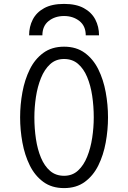

<svg xmlns="http://www.w3.org/2000/svg" viewBox="-20 -951 656 983"><path d="M308 12Q245 12 201.8 -19.8Q158.5 -51.5 132.5 -104.2Q106.5 -157 94.8 -221Q83 -285 83 -350Q83 -415 94.8 -479Q106.5 -543 132.5 -595.8Q158.5 -648.5 201.8 -680.2Q245 -712 308 -712Q371 -712 414.2 -680.2Q457.5 -648.5 483.5 -595.8Q509.5 -543 521.2 -479Q533 -415 533 -350Q533 -285 521.2 -221Q509.5 -157 483.5 -104.2Q457.5 -51.5 414.2 -19.8Q371 12 308 12ZM308 -51Q350.5 -51 379.5 -77.8Q408.5 -104.5 426.2 -148.5Q444 -192.5 452 -245.2Q460 -298 460 -350Q460 -407 452 -460.5Q444 -514 426.2 -556.5Q408.5 -599 379.5 -624Q350.5 -649 308 -649Q265.5 -649 236.5 -622.2Q207.5 -595.5 189.8 -551.5Q172 -507.5 164 -454.8Q156 -402 156 -350Q156 -293 164 -239.5Q172 -186 189.8 -143.5Q207.5 -101 236.5 -76Q265.5 -51 308 -51ZM129 -770Q129 -814.5 147.8 -851Q166.5 -887.5 206 -909.2Q245.5 -931 308 -931Q370 -931 409.5 -909.2Q449 -887.5 468 -851Q487 -814.5 487 -770H419Q419 -818 386.5 -843.5Q354 -869 308 -869Q261.5 -869 229.2 -843.5Q197 -818 197 -770Z"/></svg>

Font: Overpass Mono Light
Style: Regular
Weight: 300
Monospace: yes
Designer: Delve Withrington, Dave Bailey
Foundry: Delve Fonts LLC
Version: Version 4.000